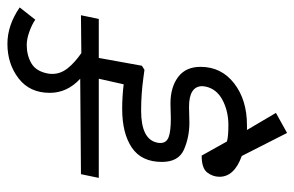

<svg xmlns="http://www.w3.org/2000/svg" viewBox="-158 -536 793 517"><g transform="rotate(-90 238.5 -277.5)"><path d="M113 -251Q112 -248 112 -242Q112 -226 127.5 -220Q143 -214 178 -214L218 -215Q262 -215 289.5 -194.5Q317 -174 317 -134Q317 -78 272.5 -43.5Q228 -9 160 -9H147L193 69L139 99L77 -23Q21 -43 21 -83Q21 -101 32.5 -116Q44 -131 78 -131L116 -63Q129 -59 160 -59Q198 -59 228 -75Q258 -91 264 -121L265 -129Q265 -165 209 -165L167 -164Q128 -164 94.5 -178.5Q61 -193 61 -238Q61 -293 99.5 -319Q138 -345 204 -345Q237 -345 270 -341L285 -408H18L28 -456L285 -458Q247 -493 247 -540Q247 -594 286 -624Q325 -654 379 -654Q429 -654 477 -621L444 -579Q431 -588 411.5 -595Q392 -602 376 -602Q348 -602 326.5 -589.5Q305 -577 299 -545Q298 -541 298 -533Q298 -511 313 -492Q328 -473 354 -455L456 -456L446 -408H341L320 -292L309 -285L287 -288Q243 -294 199 -294Q122 -294 113 -251Z"/></g></svg>

Font: Cambay Devanagari
Style: Italic
Weight: 400
Italic angle: -11°
Designer: Pooja Saxena
Foundry: Pooja Saxena
Version: Version 1.018;PS 001.018;hotconv 1.0.70;makeotf.lib2.5.58329